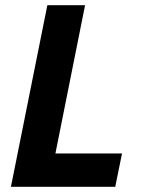

<svg xmlns="http://www.w3.org/2000/svg" viewBox="-20 -718 550 738"><path d="M423 0H22L162 -698H307L193 -128H449Z"/></svg>

Font: IBM Plex Sans
Style: Bold Italic
Weight: 700
Italic angle: -11.31°
Designer: Mike Abbink, Paul van der Laan, Pieter van Rosmalen
Foundry: Bold Monday
Version: Version 3.201